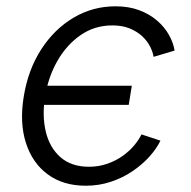

<svg xmlns="http://www.w3.org/2000/svg" viewBox="-20 -573 599 603"><path d="M249.5 10.3Q178.2 10.3 129.9 -25.4Q81.5 -61 61.3 -124.5Q41 -188 54.7 -270.5Q68.4 -354.5 109.6 -418.2Q150.9 -481.9 211.2 -517.6Q271.5 -553.2 342.8 -553.2Q384.3 -553.2 417 -541Q449.7 -528.8 473.1 -508.5Q496.6 -488.3 510.5 -463.6Q524.4 -439 528.3 -414.1L462.4 -394.5Q460 -409.7 451.4 -426.8Q442.9 -443.8 426.8 -459Q410.6 -474.1 387.5 -483.6Q364.3 -493.2 333 -493.2Q277.3 -493.2 233.4 -462.9Q189.5 -432.6 160.6 -382.3Q131.8 -332 121.6 -270.5Q111.8 -210 123.8 -159.7Q135.7 -109.4 169.9 -79.3Q204.1 -49.3 259.3 -49.3Q291 -49.3 318.1 -59.1Q345.2 -68.8 366.5 -84.2Q387.7 -99.6 402.3 -117.4Q417 -135.3 424.3 -150.9L483.9 -131.3Q471.7 -106 449.2 -81.1Q426.8 -56.2 396.2 -35.4Q365.7 -14.6 328.4 -2.2Q291 10.3 249.5 10.3ZM105.5 -243.7 115.2 -303.7H394L384.3 -243.7Z"/></svg>

Font: Inter Light
Style: Italic
Weight: 300
Italic angle: -9.3988°
Designer: Rasmus Andersson
Foundry: rsms
Version: Version 4.001;git-66647c0bb